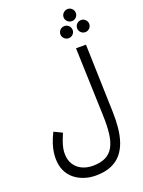

<svg xmlns="http://www.w3.org/2000/svg" viewBox="-216 -1088 1054 1414"><g transform="rotate(-20 311.0 -381.0)"><path d="M43 10Q43 -8 46.5 -35.5Q50 -63 61.5 -99.5Q73 -136 95 -180L159 -149Q146 -119 136.5 -92Q127 -65 122.5 -42.5Q118 -20 118 1Q118 51 140 85.5Q162 120 199.5 138Q237 156 284 156Q345 156 384.5 136Q424 116 446 76Q468 36 475.5 -24.5Q483 -85 480 -167L462 -700H540L556 -169Q558 -105 552.5 -46Q547 13 530 63.5Q513 114 481.5 151.5Q450 189 400.5 210Q351 231 279 231Q233 231 190.5 217Q148 203 114.5 176Q81 149 62 107.5Q43 66 43 10ZM503 -898Q483 -898 468.5 -912Q454 -926 454 -945Q454 -965 468.5 -979Q483 -993 503 -993Q522 -993 536 -979Q550 -965 550 -945Q550 -926 536 -912Q522 -898 503 -898ZM438 -788Q418 -788 403.5 -802Q389 -816 389 -835Q389 -855 403 -869Q417 -883 438 -883Q457 -883 471 -869Q485 -855 485 -835Q485 -816 471 -802Q457 -788 438 -788ZM568 -788Q548 -788 534 -802Q520 -816 520 -835Q520 -855 534 -869Q548 -883 568 -883Q587 -883 601 -869Q615 -855 615 -835Q615 -816 601 -802Q587 -788 568 -788Z"/></g></svg>

Font: Noto Sans Arabic Condensed
Style: Regular
Weight: 400
Width: 3
Designer: Monotype Design Team, Nadine Chahine, Nizar Qandah and Khaled Hosny
Foundry: Monotype Imaging Inc.
Version: Version 2.012